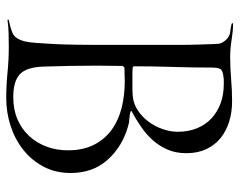

<svg xmlns="http://www.w3.org/2000/svg" viewBox="-94 -648 750 601"><g transform="rotate(90 280.5 -347.0)"><path d="M191 -362 186 -357Q186 -337 185.5 -318Q185 -299 185 -279Q185 -193 188 -107Q190 -55 212 -34.5Q234 -14 284 -14Q322 -14 352.5 -27Q383 -40 404.5 -63Q426 -86 438 -117Q450 -148 450 -185Q450 -233 432.5 -267Q415 -301 385 -322.5Q355 -344 316 -353.5Q277 -363 234 -363Q223 -363 212.5 -362.5Q202 -362 191 -362ZM243 -673Q238 -673 232 -673Q226 -673 220 -672Q200 -670 195.5 -662Q191 -654 191 -635Q191 -574 189 -513Q187 -452 187 -391L190 -388Q199 -387 208.5 -387Q218 -387 227 -387Q240 -387 253 -387Q266 -387 279 -388Q304 -390 324.5 -403.5Q345 -417 360 -437Q375 -457 383.5 -481.5Q392 -506 392 -529Q392 -562 381 -589Q370 -616 350 -634.5Q330 -653 303 -663Q276 -673 243 -673ZM158 -693Q193 -693 227.5 -696Q262 -699 297 -699Q330 -699 359.5 -690Q389 -681 411 -663.5Q433 -646 446 -619Q459 -592 459 -556Q459 -523 448 -497.5Q437 -472 419 -451.5Q401 -431 377 -414.5Q353 -398 327 -384V-382Q338 -378 351 -377.5Q364 -377 376 -373Q439 -355 480 -309Q521 -263 521 -194Q521 -146 501 -108.5Q481 -71 448 -45Q415 -19 373 -5.5Q331 8 287 8Q246 8 206.5 4Q167 0 127 0Q106 0 84.5 0.5Q63 1 42 4Q41 4 41 2.5Q41 1 40 2L42 0Q68 -5 84.5 -12.5Q101 -20 109 -50Q112 -62 114 -87.5Q116 -113 117.5 -145Q119 -177 119.5 -213Q120 -249 120 -282.5Q120 -316 120 -344Q120 -372 120 -388Q120 -397 120 -420Q120 -443 120 -472Q120 -501 120 -533Q120 -565 119 -592.5Q118 -620 117.5 -639.5Q117 -659 115 -663Q109 -679 93 -689Q85 -693 77 -693.5Q69 -694 61 -696Q60 -696 56 -697Q52 -698 52 -700Q52 -702 55 -702Q76 -702 104 -697.5Q132 -693 158 -693Z"/></g></svg>

Font: Cane Nero
Style: Regular
Weight: 400
Version: Version 1.000